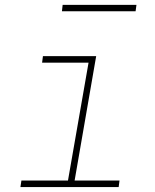

<svg xmlns="http://www.w3.org/2000/svg" viewBox="-20 -755 627 775"><path d="M153.3 -528.3H368.2L281.2 -26.4H462.4L459 0H62.5L66.4 -26.4H254.4L337.4 -502H149.9ZM527.3 -709.5H230L232.9 -735.4H530.8Z"/></svg>

Font: Roboto Mono Thin
Style: Italic
Weight: 250
Designer: Google
Version: Version 2.000985; 2015; ttfautohint (v1.3)